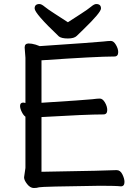

<svg xmlns="http://www.w3.org/2000/svg" viewBox="-20 -922 678 958"><path d="M148.9 16.1Q130.9 16.1 115.5 -3.4Q100.1 -22.9 100.1 -37.1L106.9 -84V-339.8Q97.2 -346.2 88.6 -363.5Q80.1 -380.9 80.1 -393.1Q80.1 -410.2 96.2 -410.2L106.9 -408.2V-633.8L103 -685.1Q103 -705.1 123 -705.1Q138.2 -705.1 158.2 -699.2L178.2 -691.9Q460 -710.9 495.1 -714.8Q521 -717.8 533.2 -717.8Q546.9 -717.8 558.3 -698.5Q569.8 -679.2 569.8 -662.1Q569.8 -640.1 550.8 -640.1Q462.9 -640.1 187 -621.1V-409.2Q403.8 -422.9 439.9 -426.8Q465.8 -430.2 478 -430.2Q492.2 -430.2 503.7 -410.6Q515.1 -391.1 515.1 -373Q515.1 -351.1 496.1 -351.1Q411.1 -351.1 187 -337.9V-64.9Q529.8 -70.8 562 -73.2Q580.1 -73.2 590.6 -52Q601.1 -30.8 601.1 -14.2Q601.1 7.8 583 7.8Q559.1 4.9 480 4.9Q186 8.8 175 12.5Q164.1 16.1 148.9 16.1ZM318.8 -730Q287.1 -730 273.9 -740.2Q152.8 -855 152.8 -879.9Q152.8 -901.9 176.8 -901.9Q187 -901.9 203.1 -888.4Q219.2 -875 253.2 -853.5Q287.1 -832 318.8 -811Q351.1 -832 384.5 -853.5Q418 -875 434.1 -888.4Q450.2 -901.9 460 -901.9Q483.9 -901.9 483.9 -879.9Q483.9 -859.9 396 -774.9Q376 -755.9 363 -742.9Q350.1 -730 318.8 -730Z"/></svg>

Font: LXGW WenKai Screen
Style: Regular
Weight: 400
Designer: LXGW / Fontworks Inc.
Foundry: LXGW / Fontworks Inc.
Version: Version 1.510;January 18,2025